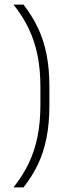

<svg xmlns="http://www.w3.org/2000/svg" viewBox="-20 -695 316 834"><path d="M155.5 -317V-239Q155.5 -163 142.8 -100.5Q130 -38 104.2 15.5Q78.5 69 38.5 119H82Q120 71 145 18.5Q170 -34 182.2 -96.8Q194.5 -159.5 194.5 -237V-319Q194.5 -397 182 -459.5Q169.5 -522 144.5 -574.5Q119.5 -627 82 -675H38.5Q78.5 -625.5 104.2 -571.8Q130 -518 142.8 -456Q155.5 -394 155.5 -317Z"/></svg>

Font: Anek Malayalam ExtraLight
Style: Regular
Weight: 250
Version: Version 1.003